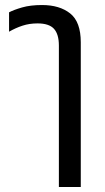

<svg xmlns="http://www.w3.org/2000/svg" viewBox="-20 -547 416 763"><path d="M214 196V-366Q214 -411 194.5 -432.5Q175 -454 129 -454Q97 -454 69.5 -445Q42 -436 16 -421V-498Q35 -508 68 -517.5Q101 -527 147 -527Q217 -527 259 -493.5Q301 -460 301 -379V196Z"/></svg>

Font: Noto Sans Thai UI SemCond
Style: Regular
Weight: 400
Width: 4
Designer: Monotype Design Team
Foundry: Monotype Imaging Inc.
Version: Version 2.000